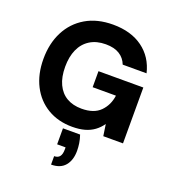

<svg xmlns="http://www.w3.org/2000/svg" viewBox="-174 -841 1131 1263"><g transform="rotate(20 391.5 -209.5)"><path d="M375 12Q276 12 201.5 -32.5Q127 -77 86 -157Q45 -237 45 -344Q45 -452 87.5 -535Q130 -618 209.5 -665Q289 -712 400 -712Q526 -712 608 -652Q690 -592 715 -486H548Q532 -528 495 -551Q458 -574 399 -574Q334 -574 288.5 -545.5Q243 -517 220 -465.5Q197 -414 197 -344Q197 -272 220.5 -222Q244 -172 287.5 -146.5Q331 -121 392 -121Q478 -121 522.5 -166Q567 -211 576 -279H413V-391H727V0H589L577 -81Q556 -51 527.5 -30Q499 -9 461.5 1.5Q424 12 375 12ZM330 293V234Q356 234 368.5 218Q381 202 381 170V154H322V42H442Q452 71 456 98Q460 125 460 150Q460 215 427.5 254Q395 293 330 293Z"/></g></svg>

Font: DM Sans 17pt Black
Style: Regular
Weight: 900
Version: Version 4.004;gftools[0.9.30]